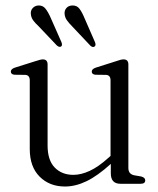

<svg xmlns="http://www.w3.org/2000/svg" viewBox="-20 -670 577 700"><path d="M88.5 -126.5V-377Q88.5 -395.5 73 -397L32.5 -397.5Q19.5 -399 19.5 -409Q19.5 -418.5 34.5 -423.5L107.5 -446.5Q128.5 -453.5 136 -453.5Q153.5 -453.5 153.5 -435V-139.5Q153.5 -86 179.5 -59.2Q205.5 -32.5 247.5 -32.5Q275.5 -32.5 307 -47Q338.5 -61.5 374.5 -94L383 -101.5V-377Q383 -395.5 367.5 -397L327.5 -397.5Q314.5 -399 314.5 -409Q314.5 -418.5 329.5 -423.5L402 -446.5Q412 -450 418.8 -451.8Q425.5 -453.5 430.5 -453.5Q448 -453.5 448 -435V-57.5Q448 -35.5 469 -31L495 -26.5Q509.5 -22.5 509.5 -12.5Q509.5 0 493 0H419Q384 0 384 -38V-72.5Q336 -29 295.8 -9.5Q255.5 10 217 10Q160.5 10 124.5 -26Q88.5 -62 88.5 -126.5ZM288.5 -603 326 -517Q331 -505 325 -500.5Q318.5 -495.5 309.5 -503.5L243 -574Q231.5 -585.5 224 -596Q216.5 -606.5 215.5 -619.5Q214.5 -632 222.2 -640.8Q230 -649.5 243 -650Q260 -651 269.8 -638Q279.5 -625 288.5 -603ZM165.5 -603.5 203.5 -517.5Q208.5 -506 203.5 -501Q197 -496 187.5 -504L121 -574Q109 -585 101.2 -595.5Q93.5 -606 92.5 -618.5Q91 -631 98.8 -640Q106.5 -649 119.5 -650Q136 -651 146 -638.2Q156 -625.5 165.5 -603.5Z"/></svg>

Font: Fraunces 72pt S050 Light
Style: Regular
Weight: 300
Version: Version 1.000; ttfautohint (v1.8.3)